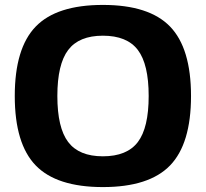

<svg xmlns="http://www.w3.org/2000/svg" viewBox="-20 -740 836 780"><path d="M125 -632Q210 -720 398 -720Q586 -720 671 -632Q756 -544 756 -350Q756 -156 671 -68Q586 20 398 20Q210 20 125 -68Q40 -156 40 -350Q40 -544 125 -632ZM398 -595Q301 -595 257 -537Q213 -479 213 -350Q213 -221 257 -163Q301 -105 398 -105Q496 -105 540 -163Q584 -221 584 -350Q584 -479 540 -537Q496 -595 398 -595Z"/></svg>

Font: Fivo Sans
Style: Regular
Weight: 700
Designer: Alexander Slobzheninov
Foundry: Alexander Slobzheninov
Version: 1.0